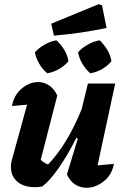

<svg xmlns="http://www.w3.org/2000/svg" viewBox="-20 -887 595 915"><path d="M299 -56 351 -227 344 -230Q303 -149 260.5 -87.5Q218 -26 181 2Q162 5 146 5Q94 5 63 -21Q32 -47 32 -91Q32 -111 38 -130L109 -388Q73 -385 37 -382Q47 -435 84 -465.5Q121 -496 162 -496Q190 -496 214 -480Q238 -464 253 -432L174 -125Q190 -111 209 -103Q255 -151 294.5 -216Q334 -281 369 -366L399 -489H529L445 -99Q465 -101 484 -102.5Q503 -104 523 -106Q513 -53 474 -22.5Q435 8 392 8Q363 8 338 -8Q313 -24 299 -56ZM237 -717 224 -774 450 -867 466 -862 488 -754Q428 -741 366 -732Q304 -723 237 -717ZM205 -538Q183 -556 167.5 -582.5Q152 -609 146 -638Q166 -659 193 -674.5Q220 -690 249 -695Q271 -675 286.5 -649Q302 -623 306 -595Q288 -573 260.5 -557.5Q233 -542 205 -538ZM410 -538Q389 -556 373 -582.5Q357 -609 352 -638Q371 -659 398.5 -674.5Q426 -690 455 -695Q476 -675 491.5 -649Q507 -623 511 -595Q493 -573 466 -557.5Q439 -542 410 -538Z"/></svg>

Font: Piazzolla
Style: Bold Italic
Weight: 700
Italic angle: -11.3°
Designer: Juan Pablo del Peral
Foundry: Huerta Tipografica
Version: Version 1.330